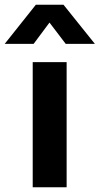

<svg xmlns="http://www.w3.org/2000/svg" viewBox="-77 -790 420 810"><path d="M204.1 -527.8V0H61V-527.8ZM-57.1 -605 74.2 -770H190.9L323.2 -605H200.2L131.8 -694.8L64.9 -605Z"/></svg>

Font: Nacelle Bold
Style: Regular
Weight: 700
Designer: Sora Sagano
Foundry: Sora Sagano
Version: Version 1.000;FEAKit 1.0